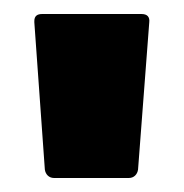

<svg xmlns="http://www.w3.org/2000/svg" viewBox="-20 -720 262 274"><path d="M57 -466H164C171 -466 176 -471 177 -478L193 -688C194 -696 190 -700 182 -700H40C33 -700 29 -697 29 -690C29 -690 29 -689 29 -688L44 -478C45 -471 50 -466 57 -466Z"/></svg>

Font: Barlow Semi Condensed ExtraBold
Style: Regular
Weight: 800
Width: 4
Designer: Jeremy Tribby
Foundry: Tribby Type
Version: Version 1.422;hotconv 1.0.109;makeotfexe 2.5.65596